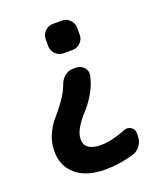

<svg xmlns="http://www.w3.org/2000/svg" viewBox="-137 -599 774 918"><g transform="rotate(-20 250.0 -140.0)"><path d="M242.2 -509.8H288.1Q311.5 -509.8 328.1 -492.7Q344.7 -475.6 344.7 -453.1V-417Q344.7 -393.6 327.6 -377Q310.5 -360.4 288.1 -360.4H242.2Q218.8 -360.4 201.7 -377Q184.6 -393.6 184.6 -417V-453.1Q184.6 -476.6 201.7 -493.2Q218.8 -509.8 242.2 -509.8ZM388.7 84Q406.2 76.2 423.3 86.9Q440.4 97.7 440.4 117.2V132.8Q440.4 159.2 425.3 180.7Q410.2 202.1 385.7 209Q313.5 230.5 240.2 230.5Q145.5 230.5 92.8 186Q40 141.6 40 65.4Q40 20.5 58.1 -19Q76.2 -58.6 99.1 -84Q122.1 -109.4 148.4 -146Q174.8 -182.6 188.5 -218.8Q196.3 -243.2 215.3 -259.3Q234.4 -275.4 256.8 -275.4H273.4Q297.9 -275.4 313.5 -258.3Q329.1 -241.2 325.2 -218.8Q316.4 -172.9 291 -130.4Q265.6 -87.9 241.2 -62.5Q216.8 -37.1 197.3 -5.4Q177.7 26.4 177.7 54.7Q177.7 112.3 259.8 113.3Q314.5 113.3 388.7 84Z"/></g></svg>

Font: Rounded Mgen+ 2m bold
Style: Bold
Weight: 700
Designer: [Source Han Sans]
Ryoko NISHIZUKA  (kana & ideographs); Paul D. Hunt (Latin, Greek & Cyrillic); Wenlong ZHANG  (bopomofo
Version: Version 1.059.20150602